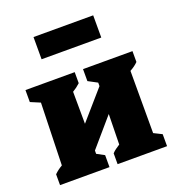

<svg xmlns="http://www.w3.org/2000/svg" viewBox="-131 -827 861 934"><g transform="rotate(-20 299.5 -360.5)"><path d="M21 0V-56Q30 -65 40 -72.5Q50 -80 62 -87L71 -409L21 -430V-492H276V-435Q258 -418 236 -405L237 -239L366 -387V-405L319 -430V-492H575V-436Q560 -420 533 -405V-83L575 -62V0H319V-56Q327 -65 337.5 -72.5Q348 -80 359 -87L362 -244L238 -100V-83L277 -62V0ZM146 -606V-721H455V-606Z"/></g></svg>

Font: Piazzolla ExtraBold
Style: Regular
Weight: 800
Designer: Juan Pablo del Peral
Foundry: Huerta Tipografica
Version: Version 1.330